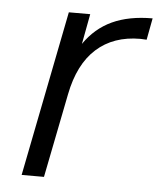

<svg xmlns="http://www.w3.org/2000/svg" viewBox="-44 -569 505 608"><g transform="rotate(5 208.5 -265.0)"><path d="M417 -530 404 -461 384 -462Q299 -462 244.5 -413Q190 -364 171 -267L118 0H47L151 -526H219L201 -430Q236 -481 289 -505.5Q342 -530 417 -530Z"/></g></svg>

Font: Idrija
Style: Italic
Weight: 400
Italic angle: -11.3°
Designer: Julieta Ulanovsky
Foundry: Julieta Ulanovsky
Version: Version 7.200